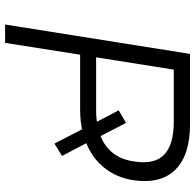

<svg xmlns="http://www.w3.org/2000/svg" viewBox="-26 -718 745 732"><g transform="rotate(90 346.0 -352.5)"><path d="M74 0 186 -705H454Q571 -705 626.5 -650Q682 -595 668 -492Q659 -427 620 -378Q581 -329 517 -306L522 -318L575 -217L528 -188L466 -308L486 -296Q466 -291 444.5 -288.5Q423 -286 400 -286H189L144 0ZM199 -347H401Q418 -347 433 -348.5Q448 -350 461 -353L451 -338L401 -433L449 -461L503 -357L491 -361Q536 -376 563.5 -410.5Q591 -445 597 -499Q607 -573 568.5 -608Q530 -643 445 -643H246Z"/></g></svg>

Font: Nunito Sans 7pt Light
Style: Italic
Weight: 300
Italic angle: -9°
Designer: Vernon Adams
Foundry: Vernon Adams
Version: Version 3.101;gftools[0.9.27]